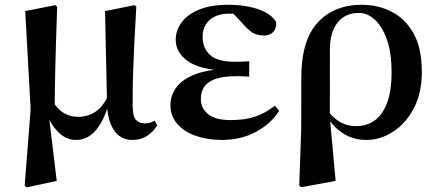

<svg xmlns="http://www.w3.org/2000/svg" viewBox="-20 -572 1849 807"><path d="M83.6 209.1 108.8 -112.8 86 -525.4 212.4 -550.4 220.2 -543.7Q217.4 -458.5 215.4 -394.8Q213.4 -331 212.3 -281.3Q211.2 -231.6 210.5 -190.3Q209.9 -148.9 209.9 -108.5L185.6 -84.9L218.4 188.3L92.4 215.4ZM537 16.2Q488.8 16.2 461.3 -21.4Q433.8 -59 429.9 -128.4V-132.1L421.5 -525.4L545.6 -550.4L552.9 -543.7Q547.4 -454.3 544.4 -388.6Q541.4 -323 539.7 -275.1Q537.9 -227.1 537.8 -192Q537.6 -156.9 537.6 -129.6Q537.6 -84 550.9 -68.7Q564.1 -53.4 589.1 -53.4Q601.9 -53.4 611.8 -56.8Q621.7 -60.2 630.3 -64.5L640.9 -45.1Q624.3 -17.8 598 -0.8Q571.7 16.2 537 16.2ZM299.1 16.2Q258.2 16.2 225.6 -16.1Q193 -48.4 174.6 -96.3H171.8L199.5 -148.8Q222.1 -112.1 249 -96.5Q275.8 -80.9 309.2 -80.9Q346.6 -80.9 378.9 -100.7Q411.2 -120.5 434.1 -169.2L445.7 -156.5H442.2Q423.5 -76.9 387.6 -30.4Q351.8 16.2 299.1 16.2Z M912.9 16.2Q851.5 16.2 802.4 -1.2Q753.4 -18.5 724.9 -51.5Q696.4 -84.5 696.4 -130.8Q696.4 -168.4 719 -201.7Q741.6 -235 793.8 -257.1Q846 -279.1 934.4 -283.1V-274.3Q819.6 -278.8 769.1 -315.2Q718.6 -351.5 718.6 -404.7Q718.6 -443.9 742.9 -477.5Q767.2 -511 816.6 -531.5Q866.1 -551.9 941 -551.9Q985 -551.9 1025.7 -543.9Q1066.5 -535.8 1096.9 -519.6Q1127.3 -503.3 1140.7 -479.2Q1142.2 -452.9 1128.8 -437.9Q1115.4 -422.9 1090.1 -422.9Q1068.6 -422.9 1050.6 -429.9Q1032.7 -436.8 1006.2 -466.1L943.2 -533.9L1004.5 -534.8L1026.7 -509.1Q999.5 -511.9 980.4 -513.3Q961.2 -514.7 943.4 -514.7Q891.6 -514.7 861.6 -488.3Q831.6 -461.8 831.6 -416.3Q831.6 -370.3 862.5 -341.3Q893.5 -312.4 966.1 -312.4Q980.8 -312.4 994.7 -312.9Q1008.7 -313.4 1027.4 -314.4V-249.8Q1004.3 -251.6 992.5 -251.6Q980.7 -251.6 971.3 -251.6Q914.7 -251.6 882.6 -239.1Q850.6 -226.7 837.3 -205.6Q824.1 -184.5 824.1 -156.2Q824.1 -117.7 854.4 -92.5Q884.7 -67.3 950.1 -67.3Q1010.3 -67.3 1054 -82.4Q1097.6 -97.5 1135.2 -127.9L1153.3 -106.5Q1120.7 -53.4 1057.5 -18.6Q994.3 16.2 912.9 16.2Z M1237.7 208.4 1246.1 -31.5 1246.3 -243.1Q1246.3 -402.7 1315.4 -477.3Q1384.4 -551.9 1500.5 -551.9Q1568.7 -551.9 1626.1 -522.7Q1683.6 -493.4 1718.3 -431.4Q1753 -369.4 1753 -270Q1753 -180.9 1719.2 -116.7Q1685.3 -52.5 1632 -18.2Q1578.6 16.2 1520 16.2Q1464.4 16.2 1421.7 -11.6Q1378.9 -39.4 1352.9 -84.8H1348.5L1364.4 -98.6Q1384.6 -72.5 1413 -57.2Q1441.3 -41.8 1476.5 -41.8Q1520.8 -41.8 1554.1 -65.2Q1587.4 -88.6 1606.6 -138.6Q1625.8 -188.7 1625.8 -268.3Q1625.8 -350.3 1606.1 -405.7Q1586.4 -461.1 1555.2 -489.4Q1524.1 -517.7 1488 -517.7Q1432 -517.7 1399.8 -478.3Q1367.6 -438.9 1366.6 -369.3L1366.3 -86.8L1366.7 -74.4L1390.6 188.3L1247.2 214.7Z"/></svg>

Font: Noto Serif SC ExtraLight
Style: Regular
Weight: 200
Designer: Ryoko NISHIZUKA 西塚涼子 (kana & ideographs); Frank Grießhammer (Latin, Greek & Cyrillic); Wenlong ZHANG 张文龙 (bopomofo); San
Foundry: Adobe
Version: Version 2.002-H1;hotconv 1.1.0;makeotfexe 2.6.0